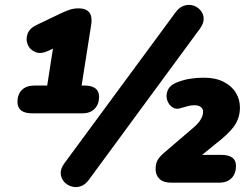

<svg xmlns="http://www.w3.org/2000/svg" viewBox="-20 -743 1027 781"><path d="M111 -282Q51 -282 51 -329Q51 -359 69 -377Q87 -395 119 -395H172L202 -588L278 -585L178 -537Q147 -522 124.5 -531Q102 -540 93 -561Q84 -582 92 -605Q100 -628 130 -642L226 -688Q245 -697 262 -703Q279 -709 299 -709Q322 -709 334.5 -700.5Q347 -692 350.5 -677.5Q354 -663 351 -643L312 -395H323Q383 -395 383 -349Q383 -319 365 -300.5Q347 -282 315 -282ZM341 -11Q326 9 307 15Q288 21 269.5 15Q251 9 239.5 -5Q228 -19 227 -38Q226 -57 242 -79L695 -694Q710 -714 729 -720Q748 -726 766 -720.5Q784 -715 796 -700.5Q808 -686 808.5 -667Q809 -648 793 -626ZM676 0Q645 0 629 -15Q613 -30 613 -55Q613 -77 621 -91.5Q629 -106 648 -122L767 -224Q787 -241 796.5 -257Q806 -273 806 -287Q807 -300 797 -307.5Q787 -315 771 -315Q757 -315 744.5 -311.5Q732 -308 718 -304Q697 -296 681.5 -306.5Q666 -317 660 -336Q654 -355 662 -375Q670 -395 695 -406Q724 -418 752 -422.5Q780 -427 809 -427Q857 -427 890 -410Q923 -393 939.5 -365.5Q956 -338 956 -306Q956 -264 933.5 -231.5Q911 -199 855 -156L759 -78L758 -113H880Q940 -113 940 -68Q940 -37 922 -18.5Q904 0 872 0Z"/></svg>

Font: Nunito ExtraLight Black
Style: Italic
Weight: 900
Italic angle: -9°
Version: Version 3.602